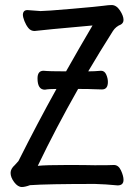

<svg xmlns="http://www.w3.org/2000/svg" viewBox="-20 -729 540 762"><path d="M66.9 13.2Q50.8 13.2 36.4 -5.9Q22 -24.9 22 -43Q22 -59.1 39.1 -74.2L53.2 -89.8Q127.9 -238.8 204.1 -376Q172.9 -376 158.2 -373Q128.9 -373 128.9 -418Q128.9 -448.2 152.8 -448.2Q173.8 -445.8 242.2 -445.8Q295.9 -541 347.2 -627.9Q146 -609.9 117.2 -606Q102.1 -606 92.5 -617.9Q83 -629.9 76.9 -645.5Q70.8 -661.1 70.8 -670.9Q71.8 -689 88.9 -689L141.1 -685.1Q162.1 -685.1 266.1 -694.1Q370.1 -703.1 390.6 -706.1Q411.1 -709 422.9 -709Q441.9 -709 456.1 -687.5Q470.2 -666 470.2 -649.9Q470.2 -638.2 460 -631.8Q439.9 -624 428.2 -606Q375 -522 330.1 -445.8Q355 -445.8 380.9 -448.2Q395 -448.2 401.6 -433.1Q408.2 -418 408.2 -403.8Q408.2 -374 384.8 -374Q365.2 -374 349.1 -375Q336.9 -376 290 -376Q202.1 -221.2 129.9 -70.8Q161.1 -74.2 248 -74.2Q320.8 -74.2 356 -73.2Q418 -73.2 432.1 -74.2Q450.2 -74.2 460.2 -52.5Q470.2 -30.8 470.2 -15.1Q470.2 6.8 446.8 6.8Q397.9 2 356.9 1Q168 1 99.1 5.9Q79.1 13.2 66.9 13.2Z"/></svg>

Font: LXGW WenKai Mono GB Screen
Style: Regular
Weight: 400
Monospace: yes
Designer: LXGW / Fontworks Inc.
Foundry: LXGW / Fontworks Inc.
Version: Version 1.510;January 18,2025